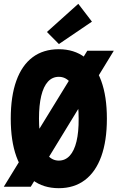

<svg xmlns="http://www.w3.org/2000/svg" viewBox="-30 -988 622 1016"><path d="M281.2 7.8Q199.7 7.8 143.1 -34.9Q86.4 -77.6 56.6 -159.9Q26.9 -242.2 26.9 -360.4Q26.9 -478.5 56.4 -560.5Q85.9 -642.6 142.6 -685.1Q199.2 -727.5 281.2 -727.5Q361.8 -727.5 418.7 -684.8Q475.6 -642.1 505.6 -560.1Q535.6 -478 535.6 -360.4Q535.6 -242.7 505.9 -160.4Q476.1 -78.1 419.2 -35.2Q362.3 7.8 281.2 7.8ZM281.2 -138.2Q315.4 -138.2 339.1 -164.1Q362.8 -189.9 374.8 -239.5Q386.7 -289.1 386.2 -360.4Q386.2 -432.1 373.8 -481.4Q361.3 -530.8 337.9 -556.2Q314.5 -581.5 281.2 -581.5Q247.1 -581.5 223.6 -555.9Q200.2 -530.3 188.2 -480.7Q176.3 -431.2 176.3 -360.4Q176.3 -289.1 188.7 -239.5Q201.2 -189.9 224.6 -164.1Q248 -138.2 281.2 -138.2ZM-9.8 0 432.1 -719.7H572.3L132.8 0ZM281.7 -754.9 218.3 -818.8 384.3 -967.8 456.5 -873.5Z"/></svg>

Font: Reddit Mono ExtraBold
Style: Regular
Weight: 800
Monospace: yes
Designer: Stephen Hutchings
Foundry: Reddit
Version: Version 1.014